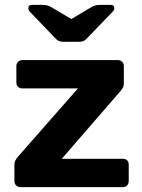

<svg xmlns="http://www.w3.org/2000/svg" viewBox="-20 -766 581 786"><path d="M239 -595Q229 -595 221.5 -598Q214 -601 204 -612L104 -716Q96 -724 96 -732Q96 -746 111 -746H153Q161 -746 169.5 -744.5Q178 -743 186 -739L272 -688L358 -739Q365 -743 374 -744.5Q383 -746 391 -746H433Q448 -746 448 -732Q448 -724 439 -716L339 -612Q329 -601 321.5 -598Q314 -595 305 -595ZM64 0Q53 0 46 -7Q39 -14 39 -25V-92Q39 -102 43.5 -110Q48 -118 54 -125L299 -404H72Q61 -404 54 -410.5Q47 -417 47 -428V-495Q47 -506 54 -513Q61 -520 72 -520H462Q473 -520 480 -513Q487 -506 487 -495V-423Q487 -414 483 -407Q479 -400 473 -393L233 -116H483Q494 -116 500.5 -109.5Q507 -103 507 -92V-25Q507 -14 500.5 -7Q494 0 483 0Z"/></svg>

Font: Fz Rubik SemBd
Style: Regular
Weight: 600
Designer: Hubert and Fischer
Foundry: Hubert and Fischer
Version: Vit hóa bi FontZin.com